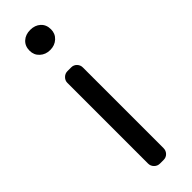

<svg xmlns="http://www.w3.org/2000/svg" viewBox="-261 -785 797 797"><g transform="rotate(-45 137.0 -386.5)"><path d="M127 0Q112.3 0 102.1 -10.3Q91.8 -20.5 91.8 -35.2V-508.8Q91.8 -522.5 102.1 -532.7Q112.3 -543 127 -543H148.4Q163.1 -543 172.9 -532.7Q182.6 -522.5 182.6 -508.8V-35.2Q182.6 -20.5 172.9 -10.3Q163.1 0 148.4 0ZM75.2 -713.9Q75.2 -741.2 92.8 -757.3Q110.4 -773.4 138.2 -773.4Q166 -773.4 183.6 -757.3Q201.2 -741.2 201.2 -713.9Q201.2 -688.5 183.1 -671.9Q165 -655.3 138.2 -655.3Q111.3 -655.3 93.3 -671.9Q75.2 -688.5 75.2 -713.9Z"/></g></svg>

Font: Gen Jyuu GothicL Regular
Style: Regular
Weight: 400
Designer: [Source Han Sans]
Ryoko NISHIZUKA  (kana & ideographs); Paul D. Hunt (Latin, Greek & Cyrillic); Wenlong ZHANG  (bopomofo
Version: Version 1.002.20150607